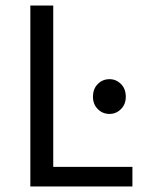

<svg xmlns="http://www.w3.org/2000/svg" viewBox="-20 -676 526 696"><path d="M90 -656H173V-71H460V0H90ZM317 -325Q317 -354 334.5 -371.5Q352 -389 377 -389Q401 -389 418.5 -371.5Q436 -354 436 -325Q436 -298 418.5 -280.5Q401 -263 377 -263Q352 -263 334.5 -280.5Q317 -298 317 -325Z"/></svg>

Font: Myanmar Sanpya
Style: Regular
Weight: 400
Designer: Danh Hong
Foundry: Google Inc.
Version: Version 2.00 November 22, 2015